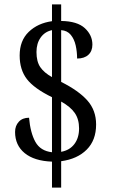

<svg xmlns="http://www.w3.org/2000/svg" viewBox="-20 -780 517 879"><path d="M218 -40Q137 -43 93 -79Q49 -115 49 -176Q49 -204 66 -222.5Q83 -241 113 -241Q119 -172 142 -130.5Q165 -89 218 -83V-335Q136 -375 103 -418Q70 -461 70 -526Q70 -594 111.5 -634Q153 -674 218 -683V-760H260V-684Q334 -683 368.5 -651Q403 -619 403 -576Q403 -546 384.5 -529Q366 -512 333 -512Q333 -543 326.5 -572Q320 -601 304 -620.5Q288 -640 260 -642V-405Q340 -365 380 -320Q420 -275 420 -210Q420 -138 377 -95Q334 -52 260 -42V79H218ZM218 -642Q185 -635 166 -608Q147 -581 147 -542Q147 -498 164.5 -472.5Q182 -447 218 -427ZM260 -85Q299 -92 320.5 -120.5Q342 -149 342 -192Q342 -234 322.5 -262.5Q303 -291 260 -315Z"/></svg>

Font: Noto Serif Myanmar Cond
Style: Regular
Weight: 400
Width: 3
Designer: Ben Mitchell and the Monotype Design Team
Foundry: Monotype Imaging Inc.
Version: Version 2.106; ttfautohint (v1.8.4.7-5d5b)